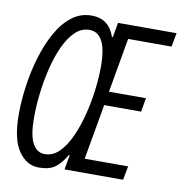

<svg xmlns="http://www.w3.org/2000/svg" viewBox="-81 -788 830 875"><g transform="rotate(10 334.0 -350.0)"><path d="M155 12Q99 12 61.5 -42Q24 -96 24 -212Q24 -273 33.5 -342Q43 -411 62.5 -476.5Q82 -542 111.5 -595.5Q141 -649 181.5 -680.5Q222 -712 273 -712Q354 -712 381 -632H385L397 -700H668L656 -636H455L411 -384H582L571 -320H400L355 -64H556L544 0H273L285 -68H281Q258 -28 231 -8Q204 12 155 12ZM171 -53Q209 -53 238.5 -82.5Q268 -112 290 -161Q312 -210 326.5 -268Q341 -326 348 -383.5Q355 -441 355 -488Q355 -571 334.5 -608.5Q314 -646 275 -646Q238 -646 209 -618Q180 -590 158.5 -543Q137 -496 123 -438.5Q109 -381 102 -321.5Q95 -262 95 -209Q95 -127 115 -90Q135 -53 171 -53Z"/></g></svg>

Font: DM Mono Light
Style: Italic
Weight: 300
Italic angle: -10°
Designer: Colophon Foundry
Foundry: Colophon Foundry
Version: Version 1.000; ttfautohint (v1.8.2.53-6de2)